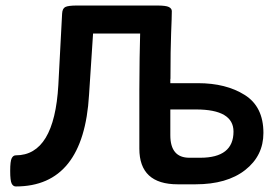

<svg xmlns="http://www.w3.org/2000/svg" viewBox="-20 -671 1014 699"><path d="M709 -96.7Q830.1 -96.7 830.1 -191.9Q830.1 -272.5 693.8 -272.5H600.1V-178.7Q600.1 -96.7 669.4 -96.7ZM487.3 -344.2Q487.8 -471.7 490.2 -548.8H318.8L304.2 -326.2Q284.7 7.8 37.6 7.8Q27.8 7.8 22.5 -2.7Q17.1 -13.2 17.1 -48.8Q17.1 -84 22.5 -94.7Q27.8 -105.5 37.6 -105.5Q177.7 -105.5 192.4 -361.3L206.1 -621.1Q207 -640.1 217.8 -645.5Q228.5 -650.9 260.7 -650.9H551.8Q584 -650.9 594.7 -645.5Q605.5 -640.1 605.5 -630.4Q605.5 -609.9 603 -550.3Q600.6 -491.7 600.6 -383.8H600.1V-368.2H700.7Q802.7 -368.2 870.8 -325.4Q939 -282.7 939 -187Q939 -104 872.6 -52Q806.2 0 691.9 0H627Q487.3 0 487.3 -129.9Z"/></svg>

Font: Bainsley
Style: Bold
Weight: 700
Designer: Paul James MIller
Foundry: High-Logic / Made with FontCreator
Version: Version 1.411;March 28, 2021;FontCreator 13.0.0.2683 64-bit